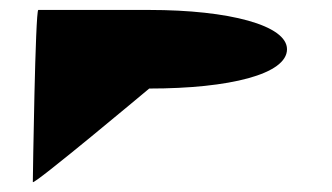

<svg xmlns="http://www.w3.org/2000/svg" viewBox="-20 -380 668 386"><path d="M46 -14C46 -6 280 -202 280 -202C442 -202 557 -231 557 -281C557 -329 441 -360 280 -360H57C51 -360 46 -23 46 -14Z"/></svg>

Font: Ampere
Style: SCExt
Weight: 400
Version: Version 1